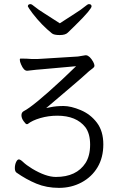

<svg xmlns="http://www.w3.org/2000/svg" viewBox="-20 -749 580 931"><path d="M412 -404Q382 -376 310 -315L204 -225L224 -229Q252 -235 288 -235Q324 -235 371.5 -215Q419 -195 450 -154Q481 -113 481 -49Q481 15 453 62Q425 109 375.5 135.5Q326 162 266 162Q206 162 156.5 141.5Q107 121 60 88Q52 82 52 66Q52 50 58 37Q64 24 71.5 24Q79 24 93 37.5Q107 51 136 69Q203 109 251 109Q351 109 395 41Q417 6 417 -47.5Q417 -101 394 -132Q350 -188 258 -188Q215 -188 175.5 -176.5Q136 -165 115 -148Q114 -147 109 -147Q105 -147 94.5 -161.5Q84 -176 84 -190Q84 -204 95 -210Q141 -233 281 -363Q314 -394 349 -428L182 -413Q163 -412 113 -406H111Q95 -406 82 -437Q76 -450 76 -460Q76 -465 80 -465Q110 -465 132 -463H164Q173 -463 181 -464L358 -475L394 -481H398Q415 -479 432 -449Q438 -437 438 -430.5Q438 -424 430 -418Q412 -404 412 -404ZM128 -729Q134 -729 148.5 -716.5Q163 -704 197.5 -682.5Q232 -661 270 -636Q308 -661 342 -682.5Q376 -704 390.5 -716.5Q405 -729 411 -729Q424 -729 424 -718Q424 -712 405.5 -689.5Q387 -667 340 -621Q320 -602 308.5 -590.5Q297 -579 269.5 -579Q242 -579 232 -587Q182 -627 138 -684Q118 -711 115 -718Q115 -729 128 -729Z"/></svg>

Font: Moon Stars Kai T Light
Style: Regular
Weight: 300
Designer: GuiWonder
Version: Version 1.101